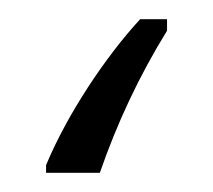

<svg xmlns="http://www.w3.org/2000/svg" viewBox="-20 40 222 200"><path d="M154 72V60H126C90 99 50 159 28 212V220H84C102 168 125 119 154 72Z"/></svg>

Font: Noto Sans Display Condensed Light
Style: Regular
Weight: 300
Width: 3
Designer: Monotype Design Team
Foundry: Monotype Imaging Inc.
Version: Version 1.900